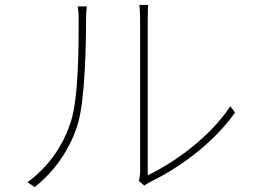

<svg xmlns="http://www.w3.org/2000/svg" viewBox="-20 -756 1040 781"><path d="M121 5C203 -59 269 -155 298 -257C326 -356 330 -574 330 -677C330 -695 331 -711 333 -730H296C299 -713 300 -695 300 -677C300 -574 300 -365 270 -267C237 -159 172 -73 92 -15ZM567 -1C575 -7 583 -12 593 -17C712 -75 846 -172 936 -298L917 -324C832 -195 684 -92 581 -43V-674C581 -705 581 -723 583 -736H547C548 -723 550 -705 550 -674V-59C550 -46 548 -32 545 -20Z"/></svg>

Font: Noto Sans CJK JP Thin
Style: Regular
Weight: 250
Designer: Ryoko NISHIZUKA (kana & ideographs); Paul D. Hunt (Latin, Greek & Cyrillic); Wenlong ZHANG (bopomofo); Sandoll Communica
Foundry: Adobe Systems Incorporated
Version: Version 1.004;PS 1.004;hotconv 1.0.82;makeotf.lib2.5.63406